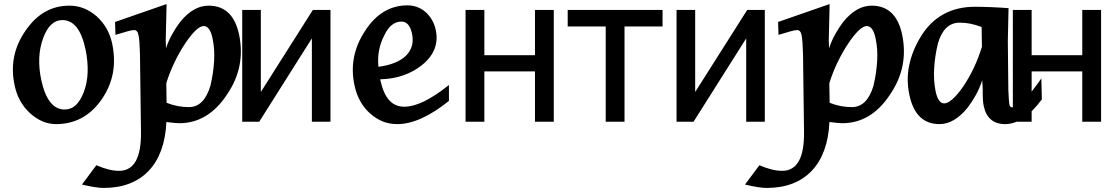

<svg xmlns="http://www.w3.org/2000/svg" viewBox="-20 -594 5459 937"><path d="M253.9 11.7Q184.6 11.7 125 -43Q67.9 -97.2 51.8 -175.8Q19.5 -321.8 104 -443.4Q146.5 -505.9 200 -536.1Q253.4 -566.4 318.8 -566.4Q392.6 -566.4 452.6 -513.7Q510.7 -460 527.3 -381.8Q543.5 -304.7 530.8 -237.3Q518.1 -169.9 476.6 -109.4Q433.6 -47.9 377.9 -18.1Q322.3 11.7 253.9 11.7ZM294.9 -59.6Q327.1 -59.6 349.9 -81.1Q372.6 -102.5 388.7 -144Q405.8 -189.5 407.7 -240.5Q409.7 -291.5 397.9 -350.6Q382.3 -424.8 354 -460.4Q325.7 -496.1 284.2 -496.1Q223.1 -496.1 190.9 -408.7Q173.8 -362.8 171.6 -311.3Q169.4 -259.8 181.6 -202.6Q212.9 -59.6 294.9 -59.6Z M450.2 212.4Q481 225.6 508.5 232.7Q536.1 239.7 561 239.7Q671.4 239.7 668 46.4L663.1 -330.1Q662.1 -363.8 660.4 -387.5Q658.7 -411.1 656.2 -420.9Q651.9 -447.3 634.3 -447.3Q624 -447.3 601.3 -440.9Q578.6 -434.6 543.5 -423.8L541.5 -486.8L793 -574.2L788.6 -392.1L789.1 -393.1L790 -358.4Q802.7 -396 820.6 -427.7Q838.4 -459.5 858.9 -486.8Q892.6 -527.8 927 -547.1Q961.4 -566.4 998 -566.4Q1117.2 -566.4 1147 -424.3Q1163.1 -346.2 1148.7 -273.4Q1134.3 -200.7 1086.9 -131.3Q995.1 7.3 854.5 7.3Q846.7 7.3 831.3 5.9Q815.9 4.4 795.9 2Q795.4 2 795.4 2Q795.4 2 792 1Q788.6 78.6 766.6 138.7Q744.6 198.7 705.6 239.7Q666.5 280.8 611.3 302Q556.2 323.2 485.8 323.2Q467.3 323.2 441.2 319.1Q415 314.9 379.9 306.6ZM793 -92.3Q821.8 -81.1 848.4 -76.2Q875 -71.3 901.4 -71.3Q939.5 -71.3 965.6 -97.9Q991.7 -124.5 1006.8 -175.3Q1021.5 -237.3 1024.9 -296.1Q1028.3 -355 1017.6 -404.8Q1005.4 -466.8 974.1 -466.8Q957 -466.8 934.1 -444.8Q911.1 -422.9 884.8 -383.3Q856.4 -341.3 832.3 -291.3Q808.1 -241.2 791.5 -188Z M1592.8 0H1502V-406.7L1245.1 0H1162.1V-545.4H1252.9V-145L1506.8 -545.4H1592.8Z M2170.9 -101.6Q2101.1 -45.4 2037.8 -16.8Q1974.6 11.7 1918.9 11.7Q1880.9 11.7 1848.1 -1.2Q1815.4 -14.2 1784.7 -41.5Q1728 -93.3 1710.4 -175.8Q1679.2 -317.4 1760.7 -441.9Q1801.8 -505.9 1853.8 -536.9Q1905.8 -567.9 1969.2 -567.9Q1994.1 -567.9 2016.6 -559.3Q2039.1 -550.8 2056.9 -535.2Q2074.7 -519.5 2087.6 -497.6Q2100.6 -475.6 2106.4 -448.7Q2117.2 -398.4 2100.6 -355.5Q2084 -312.5 2040.5 -277.3Q2001 -245.1 1949.5 -226.8Q1897.9 -208.5 1835.9 -207L1836.9 -199.7Q1851.1 -136.7 1879.4 -105Q1907.7 -73.2 1953.1 -73.2Q1996.1 -73.2 2050.3 -99.6Q2104.5 -126 2170.9 -179.2ZM1854 -418.5Q1836.9 -385.3 1829.8 -347.9Q1822.8 -310.5 1826.7 -268.1Q1872.6 -273.9 1906.5 -287.8Q1940.4 -301.8 1961.4 -322.5Q1982.4 -343.3 1990 -370.4Q1997.6 -397.5 1990.7 -429.7Q1978 -488.8 1939.5 -488.8Q1913.1 -488.8 1891.6 -471.4Q1870.1 -454.1 1854 -418.5Z M2682.6 0H2590.8V-245.6H2343.8V0H2252V-545.4H2343.8V-324.7H2590.8V-545.4H2682.6Z M3213.4 -464.8H3027.8V0H2936V-464.8H2750.5V-545.4H3213.4Z M3712.4 0H3621.6V-406.7L3364.7 0H3281.7V-545.4H3372.6V-145L3626.5 -545.4H3712.4Z M3686 212.4Q3716.8 225.6 3744.4 232.7Q3772 239.7 3796.9 239.7Q3907.2 239.7 3903.8 46.4L3898.9 -330.1Q3897.9 -363.8 3896.2 -387.5Q3894.5 -411.1 3892.1 -420.9Q3887.7 -447.3 3870.1 -447.3Q3859.9 -447.3 3837.2 -440.9Q3814.5 -434.6 3779.3 -423.8L3777.3 -486.8L4028.8 -574.2L4024.4 -392.1L4024.9 -393.1L4025.9 -358.4Q4038.6 -396 4056.4 -427.7Q4074.2 -459.5 4094.7 -486.8Q4128.4 -527.8 4162.8 -547.1Q4197.3 -566.4 4233.9 -566.4Q4353 -566.4 4382.8 -424.3Q4398.9 -346.2 4384.5 -273.4Q4370.1 -200.7 4322.8 -131.3Q4231 7.3 4090.3 7.3Q4082.5 7.3 4067.1 5.9Q4051.8 4.4 4031.7 2Q4031.2 2 4031.2 2Q4031.2 2 4027.8 1Q4024.4 78.6 4002.4 138.7Q3980.5 198.7 3941.4 239.7Q3902.3 280.8 3847.2 302Q3792 323.2 3721.7 323.2Q3703.1 323.2 3677 319.1Q3650.9 314.9 3615.7 306.6ZM4028.8 -92.3Q4057.6 -81.1 4084.2 -76.2Q4110.8 -71.3 4137.2 -71.3Q4175.3 -71.3 4201.4 -97.9Q4227.5 -124.5 4242.7 -175.3Q4257.3 -237.3 4260.7 -296.1Q4264.2 -355 4253.4 -404.8Q4241.2 -466.8 4210 -466.8Q4192.9 -466.8 4169.9 -444.8Q4147 -422.9 4120.6 -383.3Q4092.3 -341.3 4068.1 -291.3Q4043.9 -241.2 4027.3 -188Z M4773.4 -202.1Q4760.3 -162.6 4742.2 -130.1Q4724.1 -97.7 4703.1 -69.8Q4637.7 11.7 4564.9 11.7Q4447.8 11.7 4418 -130.9Q4402.3 -203.6 4417 -275.1Q4431.6 -346.7 4474.6 -417Q4519 -488.8 4585.2 -524.9Q4651.4 -561 4738.3 -561Q4755.4 -561 4776.1 -560.5Q4796.9 -560.1 4818.6 -559.1Q4840.3 -558.1 4861.8 -556.9Q4883.3 -555.7 4901.9 -554.2L4898.4 -394V-395L4900.9 -155.3Q4901.9 -127.4 4903.3 -109.6Q4904.8 -91.8 4905.8 -85Q4907.7 -69.8 4922.4 -69.8Q4963.9 -69.8 5062 -211.4L5064.5 -109.4Q4975.6 11.7 4885.3 11.7Q4799.8 11.7 4780.8 -76.7Q4777.8 -89.4 4776.6 -111.3Q4775.4 -133.3 4775.9 -161.1ZM4770.5 -462.4Q4740.7 -473.1 4715.8 -478.3Q4690.9 -483.4 4663.1 -483.4Q4624.5 -483.4 4597.9 -457.5Q4571.3 -431.6 4557.1 -381.3Q4542 -318.8 4538.8 -259.5Q4535.6 -200.2 4545.4 -151.4Q4557.6 -89.4 4587.9 -89.4Q4622.1 -89.4 4680.2 -170.9Q4709.5 -214.8 4732.2 -262.5Q4754.9 -310.1 4772 -365.7Z M5353.5 0H5261.7V-245.6H5014.6V0H4922.9V-545.4H5014.6V-324.7H5261.7V-545.4H5353.5Z"/></svg>

Font: IranNastaliq
Style: Regular
Weight: 400
Designer: Hossein Zahedi
Version: Version 1.5